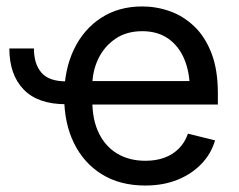

<svg xmlns="http://www.w3.org/2000/svg" viewBox="-20 -570 750 602"><path d="M187 -243.2Q98.6 -243.2 54 -289.6Q9.3 -335.9 9.3 -418H86.4Q86.4 -369.1 110.1 -342Q133.8 -314.9 187 -314.9ZM435.5 11.7Q356.4 11.7 299.6 -23.4Q242.7 -58.6 211.9 -121.3Q181.2 -184.1 181.2 -267.1Q181.2 -350.6 211.4 -414.3Q241.7 -478 296.9 -513.9Q352.1 -549.8 425.8 -549.8Q470.2 -549.8 512.5 -534.9Q554.7 -520 588.9 -487.5Q623 -455.1 643.1 -403.1Q663.1 -351.1 663.1 -277.3V-242.2H239.3V-315.9H615.7L575.2 -289.1Q575.2 -342.8 558.1 -384Q541 -425.3 507.8 -448.7Q474.6 -472.2 425.8 -472.2Q376.5 -472.2 341.6 -448.2Q306.6 -424.3 288.1 -385.5Q269.5 -346.7 269.5 -301.8V-253.9Q269.5 -193.8 290.3 -151.9Q311 -109.9 348.4 -87.9Q385.7 -65.9 436 -65.9Q468.8 -65.9 495.1 -75.4Q521.5 -85 540.5 -104Q559.6 -123 569.3 -150.9L654.3 -129.9Q642.1 -87.9 611.6 -56.2Q581.1 -24.4 536.4 -6.3Q491.7 11.7 435.5 11.7Z"/></svg>

Font: Inter 16pt
Style: Regular
Weight: 400
Version: Version 4.001;git-66647c0bb